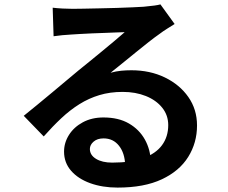

<svg xmlns="http://www.w3.org/2000/svg" viewBox="-20 -797 1040 875"><path d="M220.1 -761.9Q240.9 -759.4 265.2 -758.1Q289.4 -756.8 310.9 -756.8Q326.7 -756.8 358.9 -757.4Q391.1 -758 431.5 -758.9Q471.8 -759.7 512.1 -760.9Q552.4 -762.1 584.8 -763.7Q617.3 -765.3 634.7 -766.3Q665.8 -769.1 683.8 -771.7Q701.8 -774.2 711.1 -777L775.8 -687.6Q758.8 -676.7 741 -665.8Q723.3 -654.8 706.1 -641.7Q685.9 -627.7 657.7 -605.6Q629.5 -583.4 598.5 -558.1Q567.4 -532.7 537.7 -508.7Q508 -484.6 484 -465.5Q509.2 -472.4 532.2 -474.6Q555.1 -476.8 578.8 -476.8Q663.7 -476.8 731.4 -444Q799 -411.2 838.4 -354.8Q877.9 -298.4 877.9 -225.2Q877.9 -146.4 837.8 -82Q797.7 -17.6 717.5 20.1Q637.2 57.9 515.8 57.9Q446.7 57.9 391.2 37.9Q335.7 17.8 303.8 -19Q271.9 -55.9 271.9 -106Q271.9 -146.5 294.4 -182.2Q316.9 -217.9 357.6 -239.8Q398.3 -261.7 451.4 -261.7Q520.3 -261.7 567.6 -234.2Q615 -206.7 640.5 -160.6Q666 -114.5 667.1 -59.7L550.4 -44.5Q548.8 -99 522.4 -132.6Q495.9 -166.3 451.9 -166.3Q423.6 -166.3 406.6 -151.6Q389.6 -136.9 389.6 -118Q389.6 -90.1 417.8 -73Q445.9 -55.9 491.4 -55.9Q575.8 -55.9 632.8 -76.3Q689.8 -96.6 718.2 -135.2Q746.7 -173.7 746.7 -226.8Q746.7 -272 719.3 -306.1Q692 -340.3 644.9 -359.3Q597.8 -378.2 539 -378.2Q481.4 -378.2 433 -363.6Q384.6 -349 342.1 -322.4Q299.5 -295.8 259.5 -258.3Q219.5 -220.8 179.3 -175.2L88.2 -269.2Q114.8 -290.6 148.8 -318.5Q182.8 -346.4 218.2 -376Q253.7 -405.6 285.3 -432.2Q317 -458.9 338.8 -476.9Q359.8 -493.9 388 -516.7Q416.3 -539.6 446.2 -564.4Q476.1 -589.2 503.1 -611.7Q530.1 -634.2 548.3 -650.4Q533.1 -650.2 508.8 -649.1Q484.6 -648 456.2 -647Q427.8 -646.1 399.3 -644.9Q370.7 -643.7 346.2 -642.2Q321.7 -640.7 305.9 -639.7Q285.9 -638.7 263.7 -636.6Q241.6 -634.5 224.2 -631.8Z"/></svg>

Font: Noto Sans JP
Style: Regular
Weight: 100
Designer: Ryoko NISHIZUKA 西塚涼子 (kana, bopomofo & ideographs); Paul D. Hunt (Latin, Greek & Cyrillic); Sandoll Communications 산돌커뮤니
Foundry: Adobe
Version: Version 2.004;hotconv 1.0.118;makeotfexe 2.5.65603